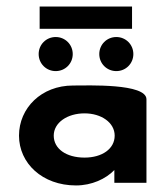

<svg xmlns="http://www.w3.org/2000/svg" viewBox="-20 -558 503 586"><path d="M144 -144C144 -184 186 -212 238 -212C289 -212 330 -184 330 -144C330 -104 292 -77 238 -77C182 -77 144 -104 144 -144ZM427 -255C427 -304 248 -297 203 -297C106 -297 38 -228 38 -144C38 -60 109 8 212 8C260 8 303 -12 329 -39V0H427ZM101 -538V-470H383V-538ZM335 -445C306 -445 283 -422 283 -393C283 -364 306 -341 335 -341C364 -341 387 -364 387 -393C387 -422 364 -445 335 -445ZM150 -445C121 -445 98 -422 98 -393C98 -364 121 -341 150 -341C179 -341 202 -364 202 -393C202 -422 179 -445 150 -445Z"/></svg>

Font: Hussar Tani
Style: Bold
Weight: 700
Foundry: Cannot Into Space Fonts
Version: Version 0.92